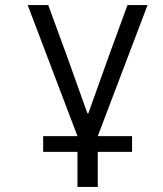

<svg xmlns="http://www.w3.org/2000/svg" viewBox="-20 -536 640 756"><path d="M285 62H150V0H285L89 -516H170L244 -314L324 -90H328L408 -314L482 -516H561L365 0H500V62H365V200H285Z"/></svg>

Font: JuliaMono SemiBold
Style: Regular
Weight: 600
Monospace: yes
Designer: cormullion
Foundry: corm
Version: Version 0.055; ttfautohint (v1.8.4)